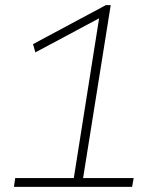

<svg xmlns="http://www.w3.org/2000/svg" viewBox="-20 -724 613 744"><path d="M34 0 39 -34H266L364 -653L117 -521L108 -553L390 -704H409L302 -34H498L492 0Z"/></svg>

Font: Georama ExtraCondensed Thin ExtraLight
Style: Italic
Weight: 250
Italic angle: -9°
Version: Version 1.001